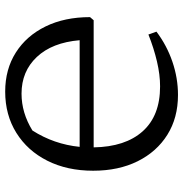

<svg xmlns="http://www.w3.org/2000/svg" viewBox="-3 -694 706 740"><g transform="rotate(90 350.0 -324.0)"><path d="M333 9Q247 9 182.5 -32Q118 -73 82 -146.5Q46 -220 46 -318L58 -332H548Q546 -454 486 -521Q426 -588 313 -588Q268 -588 217 -576Q166 -564 113 -543L102 -574Q155 -614 218 -635.5Q281 -657 346 -657Q434 -657 499.5 -616Q565 -575 601.5 -501.5Q638 -428 638 -330Q638 -230 599.5 -153.5Q561 -77 492 -34Q423 9 333 9ZM483 -96Q536 -179 546 -278H135Q144 -172 199.5 -113Q255 -54 341 -54Q415 -54 483 -96Z"/></g></svg>

Font: Piazzolla SC
Style: Regular
Weight: 400
Designer: Juan Pablo del Peral
Foundry: Huerta Tipografica
Version: Version 1.330